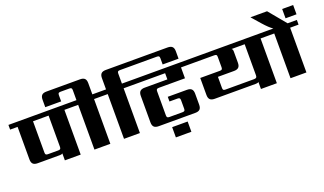

<svg xmlns="http://www.w3.org/2000/svg" viewBox="-112 -1457 3833 2270"><g transform="rotate(-20 1804.0 -322.5)"><path d="M464 -171V-563H268V-169Q268 -151 275 -144Q282 -137 301 -137H430Q450 -137 457 -144.5Q464 -152 464 -171ZM770 -622V-563H663V0H464V-87Q453 -78 432 -78H151Q111 -78 92.5 -96Q74 -114 74 -154V-563H-20V-622Z M1142 -622V-563H1036V0H836V-563H730V-622H836V-748Q836 -767 829 -773.5Q822 -780 803 -780H694Q675 -780 668 -773.5Q661 -767 661 -748V-670H461V-763Q461 -803 479 -821Q497 -839 537 -839H960Q1000 -839 1018 -821Q1036 -803 1036 -763V-622Z M1514 -622V-563H1408V0H1208V-563H1102V-622H1208V-763Q1208 -803 1226 -821Q1244 -839 1284 -839H2061Q2101 -839 2119.5 -821Q2138 -803 2138 -763V-670H1938V-748Q1938 -767 1931 -773.5Q1924 -780 1905 -780H1441Q1422 -780 1415 -773.5Q1408 -767 1408 -748V-622Z M1790 194V65H1985V194ZM2130 -426H1801Q1782 -426 1775 -419Q1768 -412 1768 -394V-91Q1768 -73 1775 -66Q1782 -59 1801 -59H1965Q1984 -59 1991 -66Q1998 -73 1998 -91V-199Q1998 -217 1991 -224Q1984 -231 1965 -231H1864V-290H2105Q2145 -290 2163 -272Q2181 -254 2181 -214V-76Q2181 -36 2163 -18Q2145 0 2105 0H1645Q1605 0 1586.5 -18Q1568 -36 1568 -76V-409Q1568 -449 1586.5 -467Q1605 -485 1645 -485H1930V-563H1474V-622H2270V-563H2130Z M2931 -173V-563H2766Q2781 -554 2781 -527V-385Q2781 -345 2762.5 -327Q2744 -309 2704 -309H2502V-169Q2502 -151 2508.5 -144Q2515 -137 2534 -137H2894Q2915 -137 2923 -145Q2931 -153 2931 -173ZM3237 -622V-563H3131V0H2931V-89Q2921 -78 2897 -78H2378Q2338 -78 2319.5 -96Q2301 -114 2301 -154V-368H2548Q2567 -368 2574 -375Q2581 -382 2581 -401V-530Q2581 -550 2574.5 -556.5Q2568 -563 2548 -563H2230V-622Z M3609 -622V-563H3503V0H3303V-563H3197V-622H3313Q3267 -653 3200 -729L3104 -839H3313L3493 -622ZM3490 -803H3628V-686H3490Z"/></g></svg>

Font: Sarpanch ExtraBold
Style: Regular
Weight: 800
Designer: Manushi Parikh (Devanagari and Latin), Jyotish Sonowal (Devanagari)
Foundry: Indian Type Foundry
Version: Version 2.004;PS 1.0;hotconv 1.0.78;makeotf.lib2.5.61930; tt